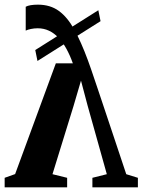

<svg xmlns="http://www.w3.org/2000/svg" viewBox="-30 -805 612 825"><path d="M133 -785Q186 -785 223 -758Q260 -731 289.2 -678Q318.5 -625 347.5 -546.5Q350.5 -539.5 361.5 -507.2Q372.5 -475 389.2 -425.5Q406 -376 426.2 -315Q446.5 -254 468.8 -187.5Q491 -121 512.5 -56.5L562.5 -41V0H367V-41L429 -56.5L346.5 -351L318 -458.5L285.5 -348L195.5 -56.5L258.5 -41V0H-10V-41L35 -57L210 -533H283Q270.5 -568 255 -596Q239.5 -624 220.8 -643.5Q202 -663 180 -673.2Q158 -683.5 132 -683.5Q117 -683.5 102.8 -680.5Q88.5 -677.5 80.5 -673.5V-776Q88.5 -780.5 102.2 -782.8Q116 -785 133 -785ZM392.5 -761 402 -714 131 -543 121.5 -590Z"/></svg>

Font: Merriweather 72pt
Style: Bold
Weight: 700
Version: Version 2.100